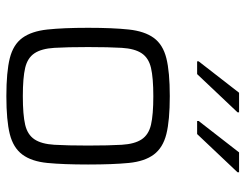

<svg xmlns="http://www.w3.org/2000/svg" viewBox="-106 -676 789 618"><g transform="rotate(90 289.0 -366.5)"><path d="M69 0ZM289 8Q211 8 167 -3Q123 -14 101.5 -43.5Q80 -73 74.5 -124Q69 -175 69 -255Q69 -335 74.5 -386Q80 -437 101.5 -466.5Q123 -496 167 -507Q211 -518 289 -518Q367 -518 411 -507Q455 -496 477 -466.5Q499 -437 504 -386Q509 -335 509 -255Q509 -175 504 -124Q499 -73 477 -43.5Q455 -14 411 -3Q367 8 289 8ZM289 -45Q349 -45 381 -52.5Q413 -60 428 -82.5Q443 -105 445.5 -146.5Q448 -188 448 -255Q448 -322 445.5 -363.5Q443 -405 428 -427.5Q413 -450 381 -457.5Q349 -465 289 -465Q230 -465 198 -457.5Q166 -450 151 -427.5Q136 -405 133.5 -363.5Q131 -322 131 -255Q131 -188 133.5 -146.5Q136 -105 151 -82.5Q166 -60 198 -52.5Q230 -45 289 -45ZM177 -606ZM177 -606V-611L278 -741H341V-736L218 -606ZM369 -606V-611L470 -741H534V-736L411 -606Z"/></g></svg>

Font: Azeri Sans Light
Style: Regular
Weight: 300
Designer: Hector Gatti & Omnibus-Type (original fonts) / Cristiano Sobral (main changes and remastering)
Version: Version 1.000; ttfautohint (v1.6)